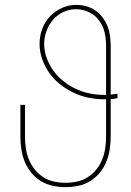

<svg xmlns="http://www.w3.org/2000/svg" viewBox="-20 -763 540 791"><path d="M250 8Q224 8 197.5 2.5Q171 -3 148.5 -17Q126 -31 109 -51.5Q92 -72 82 -96.5Q72 -121 68 -147.5Q64 -174 64 -200V-331H83V-200Q83 -176 86.5 -152Q90 -128 99 -106Q108 -84 123 -65Q138 -46 158.5 -33Q179 -20 202.5 -15Q226 -10 250 -10Q274 -10 297.5 -15Q321 -20 341.5 -33Q362 -46 377 -65Q392 -84 401 -106Q410 -128 413.5 -152Q417 -176 417 -200V-354Q415 -354 413 -354Q411 -354 409 -354Q377 -354 345 -360.5Q313 -367 283.5 -381Q254 -395 228.5 -415Q203 -435 184 -461.5Q165 -488 154 -519Q143 -550 143 -582Q143 -613 153.5 -642.5Q164 -672 185 -694.5Q206 -717 234.5 -730Q263 -743 294 -743Q314 -743 334.5 -737.5Q355 -732 372 -720.5Q389 -709 402 -692Q415 -675 422.5 -656Q430 -637 433 -616.5Q436 -596 436 -575V-373Q443 -374 450 -375Q457 -376 464 -377V-359Q457 -357 450 -356Q443 -355 436 -355V-200Q436 -174 432 -147.5Q428 -121 418 -96.5Q408 -72 391 -51.5Q374 -31 351.5 -17Q329 -3 302.5 2.5Q276 8 250 8ZM409 -372Q411 -372 413 -372Q415 -372 417 -372V-575Q417 -593 414.5 -611.5Q412 -630 405.5 -647Q399 -664 388 -679Q377 -694 362 -704Q347 -714 329.5 -719.5Q312 -725 293 -725Q266 -725 241 -713.5Q216 -702 198.5 -681.5Q181 -661 171.5 -635Q162 -609 162 -582Q162 -552 172.5 -523.5Q183 -495 200.5 -471Q218 -447 242 -428Q266 -409 293 -396.5Q320 -384 349.5 -378Q379 -372 409 -372Z"/></svg>

Font: Zed Mono Thin
Style: Regular
Weight: 100
Monospace: yes
Designer: Belleve Invis
Foundry: Belleve Invis
Version: Version 1.0.0; ttfautohint (v1.8.4)